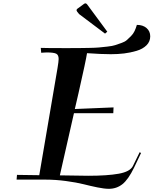

<svg xmlns="http://www.w3.org/2000/svg" viewBox="-20 -1094 936 1170"><path d="M491.2 -1069.8Q497.1 -1073.7 500 -1073.7Q504.9 -1073.7 509.8 -1068.8L633.8 -900.9L620.1 -889.2L461.9 -1008.3L450.2 -1022.9Q446.3 -1028.8 446.3 -1030.8Q446.3 -1037.1 451.2 -1040.5ZM81.1 0.5 83.5 -28.3 219.2 -26.4 330.6 -679.7Q337.4 -720.7 337.4 -734.4Q337.4 -759.3 322.5 -766.8Q307.6 -774.4 264.2 -774.4Q257.3 -774.4 245.1 -773.4Q232.9 -772.5 231 -772.5L228.5 -802.2Q262.2 -800.8 376.5 -800.8Q427.2 -800.8 453.6 -801Q480 -801.3 521 -802Q562 -802.7 582.8 -804.7Q603.5 -806.6 634.5 -810.1Q665.5 -813.5 681.4 -818.8Q697.3 -824.2 719.2 -831.8Q741.2 -839.4 752.9 -849.9Q764.6 -860.4 778.1 -873.8Q791.5 -887.2 799.8 -904.3Q808.1 -921.4 814 -942.4Q850.6 -942.4 873 -923.1Q895.5 -903.8 895.5 -872.6Q895.5 -840.8 872.8 -818.1Q850.1 -795.4 812.3 -784.2Q774.4 -772.9 736.1 -768.3Q697.8 -763.7 655.3 -763.7Q598.1 -763.7 510.3 -770Q503.9 -726.6 458.5 -526.9L436 -429.7L671.9 -439.5L670.4 -404.3H430.7L344.7 -25.4Q491.2 -22.9 517.1 -22.9Q633.8 -22.9 703.4 -35.4Q772.9 -47.9 790 -82.5L831.1 -166.5L839.4 -161.6L796.9 -72.3Q761.7 0 726.1 28.3Q690.4 56.6 643.1 56.6Q616.2 56.6 573.5 47.9Q530.8 39.1 489.3 28.6Q447.8 18.1 383.3 9.3Q318.8 0.5 253.4 0.5Z"/></svg>

Font: QumpellkaNo12
Style: Regular
Weight: 500
Designer: gluk (gluksza@wp.pl)
Foundry: gluk (gluksza@wp.pl)
Version: Version 00.480